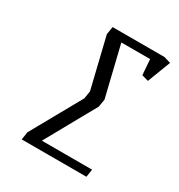

<svg xmlns="http://www.w3.org/2000/svg" viewBox="-130 -601 641 689"><g transform="rotate(30 191.0 -256.0)"><path d="M58.1 0 63 -32.2 179.2 -240.2 184.1 -272 133.8 -480 139.2 -512.2H354L381.8 -503.9L345.2 -408.2L317.9 -416L313 -480H193.8L244.1 -272L238.8 -240.2L123 -32.2H331.1L326.2 0Z"/></g></svg>

Font: Gawaa
Style: Italic
Weight: 400
Designer: T. Christopher White
Version: Version 1.0